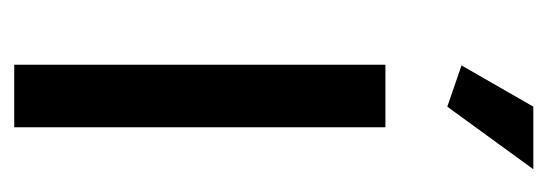

<svg xmlns="http://www.w3.org/2000/svg" viewBox="-270 -500 770 270"><g transform="rotate(90 115.0 -365.0)"><path d="M218 -730H130L72 -629L130 -609ZM159 0V-522H71V0Z"/></g></svg>

Font: Raleway Med
Style: Regular
Weight: 500
Designer: Matt McInerney, Pablo Impallari, Rodrigo Fuenzalida
Foundry: Matt McInerney, Pablo Impallari, Rodrigo Fuenzalida
Version: Version 3.00 July 28, 2015